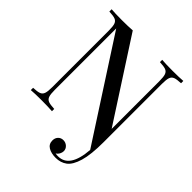

<svg xmlns="http://www.w3.org/2000/svg" viewBox="-242 -854 1189 1189"><g transform="rotate(45 352.5 -260.0)"><path d="M669.4 -708V-688Q633.3 -686.5 616.9 -680.2Q600.6 -673.8 594.5 -656.7Q588.4 -639.6 588.4 -602.1V-90.8Q588.4 18.6 570.1 80.1Q551.8 141.6 520.8 164.8Q489.7 188 446.3 188Q407.7 188 382.1 172.9Q356.4 157.7 356.4 126Q356.4 103.5 369.9 89.8Q383.3 76.2 403.3 76.2Q423.8 76.2 438.7 89.8Q453.6 103.5 453.6 123Q453.6 136.2 446.3 149.2Q439 162.1 427.7 168.9Q439.5 170.9 450.7 170.9Q550.8 170.9 563.5 2L145.5 -644V-106Q145.5 -68.4 151.6 -51.3Q157.7 -34.2 174.1 -27.8Q190.4 -21.5 226.6 -20V0Q190.4 -2.9 134.3 -2.9Q74.7 -2.9 41.5 0V-20Q77.6 -21.5 94 -27.8Q110.4 -34.2 116.5 -51.3Q122.6 -68.4 122.6 -106V-602.1Q122.6 -639.6 116.5 -656.7Q110.4 -673.8 94 -680.2Q77.6 -686.5 41.5 -688V-708Q74.2 -705.1 134.3 -705.1Q189.5 -705.1 226.6 -708L565.4 -184.1V-602.1Q565.4 -639.6 559.3 -656.7Q553.2 -673.8 536.9 -680.2Q520.5 -686.5 484.4 -688V-708Q520.5 -705.1 576.7 -705.1Q636.7 -705.1 669.4 -708Z"/></g></svg>

Font: Playfair Display SC
Style: Regular
Weight: 400
Designer: Claus Eggers Sørensen
Foundry: Claus Eggers Sørensen
Version: Version 1.004;PS 001.004;hotconv 1.0.70;makeotf.lib2.5.58329